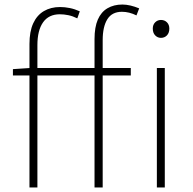

<svg xmlns="http://www.w3.org/2000/svg" viewBox="-20 -827 852 847"><path d="M110 0V-633Q110 -688 126.5 -724Q143 -760 173.5 -778Q204 -796 245 -796Q266 -796 288 -791.5Q310 -787 332 -777L321 -746Q301 -756 281.5 -760Q262 -764 244 -764Q195 -764 170 -728.5Q145 -693 145 -628V0ZM397 0V-655Q397 -707 411.5 -740.5Q426 -774 454 -790.5Q482 -807 520 -807Q537 -807 556 -802.5Q575 -798 594 -790L582 -759Q550 -775 518 -775Q474 -775 453.5 -742Q433 -709 433 -650V0ZM37 -494V-522L110 -527H557V-494ZM672 0V-527H707V0ZM690 -660Q675 -660 664.5 -671Q654 -682 654 -701Q654 -718 664.5 -728.5Q675 -739 690 -739Q706 -739 716.5 -728.5Q727 -718 727 -701Q727 -682 716.5 -671Q706 -660 690 -660Z"/></svg>

Font: Shanggu Sans SC VF
Style: Regular
Weight: 250
Designer: GuiWonder
Version: Version 1.021